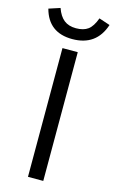

<svg xmlns="http://www.w3.org/2000/svg" viewBox="-166 -907 576 958"><g transform="rotate(15 122.0 -428.0)"><path d="M162 0H83V-665H162ZM223 -856 280 -837Q242 -721 118 -721Q-5 -721 -36 -837L22 -856Q36 -816 60 -797Q84 -778 122 -778Q161 -778 184 -795Q207 -812 223 -856Z"/></g></svg>

Font: BreeCF
Style: Light
Weight: 300
Designer: Veronika Burian, Jos Scaglione
Foundry: TypeTogether
Version: Version 0.0.2